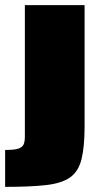

<svg xmlns="http://www.w3.org/2000/svg" viewBox="-50 -530 397 749"><path d="M-30 199V55Q7 55 22.5 49.5Q38 44 42.5 32.5Q47 21 47 4V-510H280V-38Q280 43 268 91Q256 139 223.5 162Q191 185 130 192Q69 199 -30 199Z"/></svg>

Font: Saira SemiExpanded Black
Style: Regular
Weight: 900
Width: 6
Designer: Hector Gatti with collaboration of the Omnibus-Type team
Foundry: Omnibus-Type
Version: Version 1.101